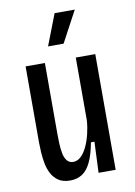

<svg xmlns="http://www.w3.org/2000/svg" viewBox="-85 -796 605 863"><g transform="rotate(-10 217.0 -364.5)"><path d="M165 12Q132 12 111.5 -2Q91 -16 79.5 -38.5Q68 -61 63.5 -87Q59 -113 57.5 -137.5Q56 -162 56 -181V-528H144V-207Q144 -184 145 -160Q146 -136 150 -115Q154 -94 164.5 -81Q175 -68 193 -68Q212 -68 228 -83Q244 -98 256 -123.5Q268 -149 275.5 -180Q283 -211 285 -242V-528H374V-205V0H296L302 -141H286Q276 -87 260 -53Q244 -19 220.5 -3.5Q197 12 165 12ZM242 -599H171L226 -741H318Z"/></g></svg>

Font: Bricolage Grotesque Condensed
Style: Regular
Weight: 400
Width: 3
Designer: Mathieu Triay
Foundry: Atelier Triay
Version: Version 1.000;gftools[0.9.30]